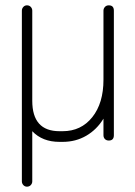

<svg xmlns="http://www.w3.org/2000/svg" viewBox="-20 -527 508 720"><path d="M101 153Q101 161 95.5 167Q90 173 81 173Q73 173 67.5 167Q62 161 62 153V-487Q62 -495 67.5 -501Q73 -507 81 -507Q90 -507 95.5 -501Q101 -495 101 -487V-149Q101 -35 203 -35H215Q284 -35 326 -87.5Q368 -140 368 -228V-487Q368 -495 373.5 -501Q379 -507 388 -507Q407 -507 407 -487V-20Q407 0 388 0Q379 0 373.5 -5.5Q368 -11 368 -20V-82Q343 -41 303.5 -18Q264 5 215 5H203Q139 5 101 -35Z"/></svg>

Font: Libertine Sup Light
Style: Regular
Weight: 300
Designer: Bastien Sozeau
Foundry: NBR — Bastien Sozeau
Version: Version 2.003; ttfautohint (v1.8.4.7-5d5b);gftools[0.9.33]